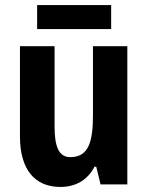

<svg xmlns="http://www.w3.org/2000/svg" viewBox="-20 -730 585 760"><path d="M420 -710H127V-615H420ZM484 -547H348V-275C348 -167 330 -108 258 -108C214 -108 196 -148 196 -228V-547H59V-190C59 -61 116 10 219 10C278 10 326 -16 354 -70H361L378 0H484Z"/></svg>

Font: Noto Sans Hebrew Condensed
Style: Bold
Weight: 700
Width: 3
Designer: Monotype Design Team
Foundry: Monotype Imaging Inc.
Version: Version 2.004